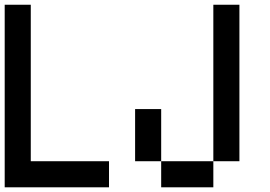

<svg xmlns="http://www.w3.org/2000/svg" viewBox="-20 -798 1151 818"><path d="M1000 -111.1H888.9V-777.8H1000ZM888.9 0H666.7V-111.1H888.9ZM666.7 -111.1H555.6V-333.3H666.7ZM0 0V-777.8H111.1V-111.1H444.4V0Z"/></svg>

Font: Pixeloid Sans
Style: Regular
Weight: 400
Designer: GGBotNet
Foundry: GGBotNet
Version: 0.5